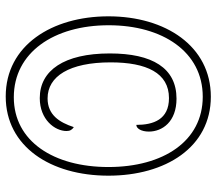

<svg xmlns="http://www.w3.org/2000/svg" viewBox="-64 -702 775 688"><g transform="rotate(90 324.0 -357.5)"><path d="M325 10C505 10 609 -151 609 -358C609 -563 507 -725 326 -725C145 -725 38 -563 38 -358C38 -156 142 10 325 10ZM328 -19C168 -19 70 -162 70 -359C70 -552 165 -696 326 -696C485 -696 578 -555 578 -358C578 -162 486 -19 328 -19ZM331 -112C408 -112 449 -166 449 -208C449 -221 444 -228 435 -234C418 -182 391 -140 332 -140C253 -140 203 -218 203 -366C203 -495 241 -575 331 -575C408 -575 427 -519 427 -458C440 -458 451 -476 451 -503C451 -551 416 -602 333 -602C223 -602 171 -515 171 -363C171 -199 232 -112 331 -112Z"/></g></svg>

Font: Noto Serif Khmer ExtraCondensed ExtraLight
Style: Regular
Weight: 200
Width: 2
Designer: Danh Hong and the Monotype Design Team
Foundry: Monotype Imaging Inc.
Version: Version 2.004